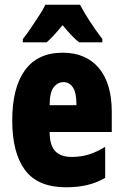

<svg xmlns="http://www.w3.org/2000/svg" viewBox="-20 -786 522 816"><path d="M246 -562Q345 -562 400 -497Q455 -432 455 -310V-225H191Q191 -170 214 -144.5Q237 -119 285 -119Q323 -119 356 -129Q389 -139 427 -162V-30Q391 -9 350 0.5Q309 10 261 10Q141 10 86.5 -63Q32 -136 32 -274Q32 -413 86 -487.5Q140 -562 246 -562ZM250 -437Q225 -437 208 -415Q191 -393 191 -339H305Q305 -392 290 -414.5Q275 -437 250 -437ZM320 -766Q354 -701 415 -620V-606H316Q286 -630 246 -679Q202 -626 178 -606H77V-620Q91 -637 110 -665Q129 -693 147 -721Q165 -749 173 -766Z"/></svg>

Font: Noto Sans Gujarati UI ExtraCondensed Black
Style: Regular
Weight: 900
Width: 2
Designer: Jelle Bosma - Monotype Design Team, Universal Thirst
Foundry: Monotype Imaging Inc.
Version: Version 2.106; ttfautohint (v1.8.4.7-5d5b)